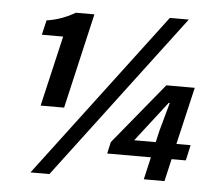

<svg xmlns="http://www.w3.org/2000/svg" viewBox="-53 -814 1016 888"><g transform="rotate(5 454.5 -370.0)"><path d="M140 -298 216 -625H117L133 -693Q202 -703 265 -740H351L249 -298ZM788 -754 208 14H120L700 -754ZM685 -176 698 -232 734 -362H729L585 -176ZM831 -104H765L741 0H645L669 -104H466L478 -158L711 -442H843L781 -176H847Z"/></g></svg>

Font: KaiGen Gothic CN Bold
Style: Bold
Weight: 700
Designer: Ryoko NISHIZUKA  (kana & ideographs); Paul D. Hunt (Latin, Greek & Cyrillic); Wenlong ZHANG  (bopomofo); Sandoll Communi
Foundry: Adobe Systems Incorporated
Version: Version 1.002.20150501